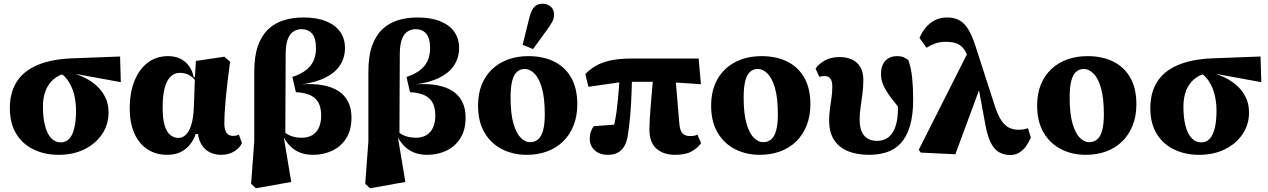

<svg xmlns="http://www.w3.org/2000/svg" viewBox="-20 -818 6821 1033"><path d="M296 15Q221 15 161.5 -13.5Q102 -42 68 -97Q34 -152 33 -231Q32 -316 68 -375Q104 -434 178 -466.5Q252 -499 364 -504L626 -514L630 -376L372 -423L336 -425Q298 -416 269.5 -392.5Q241 -369 226 -331.5Q211 -294 211 -245Q211 -184 222.5 -140.5Q234 -97 255.5 -74.5Q277 -52 307 -52Q335 -52 353 -72Q371 -92 380 -130Q389 -168 389 -221Q389 -259 382.5 -292.5Q376 -326 363.5 -353Q351 -380 334 -399.5Q317 -419 295 -429L325 -436Q373 -427 416 -409Q459 -391 492 -363.5Q525 -336 544.5 -298.5Q564 -261 564 -213Q564 -148 529.5 -96.5Q495 -45 434.5 -15Q374 15 296 15Z M879 15Q820 15 774.5 -14Q729 -43 703.5 -99Q678 -155 678 -234Q678 -320 703.5 -383Q729 -446 775 -481Q821 -516 884 -516Q924 -516 952.5 -501Q981 -486 998.5 -460.5Q1016 -435 1022 -403H1055L1048 -360Q1036 -380 1022 -395Q1008 -410 989.5 -418Q971 -426 947 -426Q918 -426 897 -405Q876 -384 865.5 -342.5Q855 -301 855 -239Q855 -179 866 -143Q877 -107 896.5 -91.5Q916 -76 940 -76Q962 -76 980 -93Q998 -110 1009.5 -147.5Q1021 -185 1023 -244L1029 -407L1034 -490L1187 -513L1218 -486Q1211 -434 1205 -385.5Q1199 -337 1195 -293.5Q1191 -250 1189 -213.5Q1187 -177 1187 -150Q1188 -118 1199.5 -102.5Q1211 -87 1234 -87Q1245 -87 1252.5 -89Q1260 -91 1265 -94L1282 -48Q1269 -21 1239.5 -3Q1210 15 1169 15Q1137 15 1110 2Q1083 -11 1066.5 -36.5Q1050 -62 1045 -97H1033Q1022 -65 1002 -40Q982 -15 952 0Q922 15 879 15Z M1331 171 1348 -58V-433Q1348 -515 1367.5 -570.5Q1387 -626 1422.5 -660Q1458 -694 1506.5 -709Q1555 -724 1613 -724Q1685 -724 1735 -703.5Q1785 -683 1810.5 -646.5Q1836 -610 1836 -560Q1836 -509 1810.5 -468.5Q1785 -428 1732 -401Q1679 -374 1597 -363L1599 -364Q1666 -369 1717 -359.5Q1768 -350 1802 -327.5Q1836 -305 1853.5 -269.5Q1871 -234 1871 -186Q1871 -119 1843 -74.5Q1815 -30 1768 -7.5Q1721 15 1664 15Q1604 15 1562 -14.5Q1520 -44 1494 -105H1470L1476 -144Q1503 -107 1533 -92Q1563 -77 1603 -77Q1639 -77 1662.5 -92.5Q1686 -108 1697 -134.5Q1708 -161 1708 -195Q1708 -224 1701 -247Q1694 -270 1678 -286Q1662 -302 1636 -311Q1610 -320 1572 -322L1553 -404Q1601 -420 1628.5 -442.5Q1656 -465 1668 -494Q1680 -523 1680 -558Q1680 -613 1659 -637Q1638 -661 1603 -661Q1580 -661 1560.5 -649.5Q1541 -638 1529.5 -610Q1518 -582 1517 -531L1515 -86L1507 -78L1547 161L1357 195Z M1945 171 1962 -58V-433Q1962 -515 1981.5 -570.5Q2001 -626 2036.5 -660Q2072 -694 2120.5 -709Q2169 -724 2227 -724Q2299 -724 2349 -703.5Q2399 -683 2424.5 -646.5Q2450 -610 2450 -560Q2450 -509 2424.5 -468.5Q2399 -428 2346 -401Q2293 -374 2211 -363L2213 -364Q2280 -369 2331 -359.5Q2382 -350 2416 -327.5Q2450 -305 2467.5 -269.5Q2485 -234 2485 -186Q2485 -119 2457 -74.5Q2429 -30 2382 -7.5Q2335 15 2278 15Q2218 15 2176 -14.5Q2134 -44 2108 -105H2084L2090 -144Q2117 -107 2147 -92Q2177 -77 2217 -77Q2253 -77 2276.5 -92.5Q2300 -108 2311 -134.5Q2322 -161 2322 -195Q2322 -224 2315 -247Q2308 -270 2292 -286Q2276 -302 2250 -311Q2224 -320 2186 -322L2167 -404Q2215 -420 2242.5 -442.5Q2270 -465 2282 -494Q2294 -523 2294 -558Q2294 -613 2273 -637Q2252 -661 2217 -661Q2194 -661 2174.5 -649.5Q2155 -638 2143.5 -610Q2132 -582 2131 -531L2129 -86L2121 -78L2161 161L1971 195Z M2814 15Q2740 15 2680.5 -15.5Q2621 -46 2586.5 -105Q2552 -164 2552 -250Q2552 -314 2572 -363Q2592 -412 2628 -446Q2664 -480 2713.5 -498Q2763 -516 2823 -516Q2902 -516 2961 -487Q3020 -458 3053 -400.5Q3086 -343 3086 -257Q3086 -193 3065.5 -142Q3045 -91 3008.5 -56Q2972 -21 2922.5 -3Q2873 15 2814 15ZM2831 -53Q2858 -53 2876 -69Q2894 -85 2902.5 -118.5Q2911 -152 2911 -203Q2911 -291 2895.5 -344.5Q2880 -398 2855 -422.5Q2830 -447 2804 -447Q2779 -447 2761.5 -431.5Q2744 -416 2735.5 -382Q2727 -348 2727 -293Q2727 -206 2742.5 -153Q2758 -100 2782 -76.5Q2806 -53 2831 -53ZM2792 -577 2828 -723Q2839 -765 2855.5 -781.5Q2872 -798 2898 -798Q2925 -798 2943 -782.5Q2961 -767 2961 -740Q2961 -720 2952.5 -703.5Q2944 -687 2927 -663L2848 -554Z M3251 15Q3205 15 3179 -10Q3153 -35 3153 -71Q3153 -92 3158.5 -108Q3164 -124 3174 -139Q3198 -141 3227 -143Q3256 -145 3285.5 -147.5Q3315 -150 3339 -151L3278 -117Q3283 -139 3288 -163.5Q3293 -188 3297 -216.5Q3301 -245 3304 -277.5Q3307 -310 3310 -347.5Q3313 -385 3315 -429H3380Q3380 -376 3378.5 -333Q3377 -290 3375 -256Q3373 -222 3370.5 -195Q3368 -168 3365.5 -146Q3363 -124 3360 -105Q3354 -46 3327.5 -15.5Q3301 15 3251 15ZM3146 -351 3129 -419Q3149 -441 3180 -460.5Q3211 -480 3259 -491.5Q3307 -503 3379 -503H3739L3751 -365L3554 -378H3334ZM3613 15Q3548 15 3511 -19Q3474 -53 3474 -121Q3474 -144 3475.5 -172Q3477 -200 3480 -236.5Q3483 -273 3487 -320Q3491 -367 3496 -426H3612L3635 -153Q3638 -116 3651.5 -101Q3665 -86 3693 -86Q3706 -86 3716 -88Q3726 -90 3732 -94L3752 -48Q3735 -23 3702 -4Q3669 15 3613 15Z M4068 15Q3994 15 3934.5 -15.5Q3875 -46 3840.5 -105Q3806 -164 3806 -250Q3806 -314 3826 -363Q3846 -412 3882 -446Q3918 -480 3967.5 -498Q4017 -516 4077 -516Q4156 -516 4215 -487Q4274 -458 4307 -400.5Q4340 -343 4340 -257Q4340 -193 4319.5 -142Q4299 -91 4262.5 -56Q4226 -21 4176.5 -3Q4127 15 4068 15ZM4085 -53Q4112 -53 4130 -69Q4148 -85 4156.5 -118.5Q4165 -152 4165 -203Q4165 -291 4149.5 -344.5Q4134 -398 4109 -422.5Q4084 -447 4058 -447Q4033 -447 4015.5 -431.5Q3998 -416 3989.5 -382Q3981 -348 3981 -293Q3981 -206 3996.5 -153Q4012 -100 4036 -76.5Q4060 -53 4085 -53Z M4656 15Q4591 15 4542.5 -4.5Q4494 -24 4467.5 -65Q4441 -106 4441 -170Q4441 -203 4445.5 -234Q4450 -265 4454 -295Q4458 -325 4458 -350Q4458 -383 4447 -396Q4436 -409 4416 -409Q4408 -409 4400.5 -407.5Q4393 -406 4388 -405L4368 -449Q4385 -474 4417.5 -492.5Q4450 -511 4496 -511Q4535 -511 4564 -497.5Q4593 -484 4609 -456.5Q4625 -429 4625 -388Q4625 -352 4620 -314Q4615 -276 4610 -240.5Q4605 -205 4605 -175Q4605 -118 4629 -89Q4653 -60 4699 -60Q4733 -60 4758 -78Q4783 -96 4797 -135Q4811 -174 4811 -236Q4811 -265 4809 -288.5Q4807 -312 4803 -337L4833 -333L4837 -212Q4803 -254 4776.5 -288.5Q4750 -323 4735 -354.5Q4720 -386 4720 -420Q4720 -465 4743 -490.5Q4766 -516 4807 -516Q4827 -516 4840.5 -510.5Q4854 -505 4867 -495Q4882 -453 4887.5 -400Q4893 -347 4893 -284Q4893 -196 4875 -138Q4857 -80 4825.5 -46.5Q4794 -13 4750.5 1Q4707 15 4656 15Z M4934 3 4923 -12 5191 -543 5259 -364 5120 12ZM5415 16Q5381 16 5354.5 0.5Q5328 -15 5310.5 -50.5Q5293 -86 5282 -144L5244 -350H5227L5190 -500Q5180 -538 5163 -558Q5146 -578 5123 -585.5Q5100 -593 5068 -593Q5035 -593 5010 -583.5Q4985 -574 4965 -561L4927 -614Q4940 -645 4961 -670Q4982 -695 5010.5 -709.5Q5039 -724 5076 -724Q5113 -724 5140.5 -709.5Q5168 -695 5189 -661Q5210 -627 5229 -568L5330 -255Q5347 -201 5366.5 -171.5Q5386 -142 5409 -131Q5432 -120 5461 -120Q5476 -120 5489 -122.5Q5502 -125 5511 -128L5526 -78Q5517 -56 5502.5 -34.5Q5488 -13 5466.5 1.5Q5445 16 5415 16Z M5822 15Q5748 15 5688.5 -15.5Q5629 -46 5594.5 -105Q5560 -164 5560 -250Q5560 -314 5580 -363Q5600 -412 5636 -446Q5672 -480 5721.5 -498Q5771 -516 5831 -516Q5910 -516 5969 -487Q6028 -458 6061 -400.5Q6094 -343 6094 -257Q6094 -193 6073.5 -142Q6053 -91 6016.5 -56Q5980 -21 5930.5 -3Q5881 15 5822 15ZM5839 -53Q5866 -53 5884 -69Q5902 -85 5910.5 -118.5Q5919 -152 5919 -203Q5919 -291 5903.5 -344.5Q5888 -398 5863 -422.5Q5838 -447 5812 -447Q5787 -447 5769.5 -431.5Q5752 -416 5743.5 -382Q5735 -348 5735 -293Q5735 -206 5750.5 -153Q5766 -100 5790 -76.5Q5814 -53 5839 -53Z M6432 15Q6357 15 6297.5 -13.5Q6238 -42 6204 -97Q6170 -152 6169 -231Q6168 -316 6204 -375Q6240 -434 6314 -466.5Q6388 -499 6500 -504L6762 -514L6766 -376L6508 -423L6472 -425Q6434 -416 6405.5 -392.5Q6377 -369 6362 -331.5Q6347 -294 6347 -245Q6347 -184 6358.5 -140.5Q6370 -97 6391.5 -74.5Q6413 -52 6443 -52Q6471 -52 6489 -72Q6507 -92 6516 -130Q6525 -168 6525 -221Q6525 -259 6518.5 -292.5Q6512 -326 6499.5 -353Q6487 -380 6470 -399.5Q6453 -419 6431 -429L6461 -436Q6509 -427 6552 -409Q6595 -391 6628 -363.5Q6661 -336 6680.5 -298.5Q6700 -261 6700 -213Q6700 -148 6665.5 -96.5Q6631 -45 6570.5 -15Q6510 15 6432 15Z"/></svg>

Font: Source Serif 4 ExtraBold
Style: Regular
Weight: 800
Designer: Frank Grießhammer
Foundry: Adobe Systems Incorporated
Version: Version 4.004;hotconv 1.0.116;makeotfexe 2.5.65601